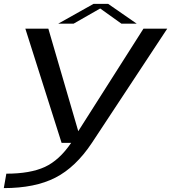

<svg xmlns="http://www.w3.org/2000/svg" viewBox="-38 -733 884 985"><path d="M278 0 92 -586H210L363.5 -60L698 -586H820L433.5 0Q350.5 125 246 178.5Q141.5 232 -18.5 232L-5.5 158Q117 158 192 123.5Q266.5 89 327 0ZM260.5 -611.5 441.5 -713H517L663.5 -611.5H585L476 -689.5L339.5 -611.5Z"/></svg>

Font: Anybody UltraExpanded Regular
Style: Italic
Weight: 400
Width: 9
Italic angle: -10°
Designer: Tyler Finck
Foundry: Etcetera Type Company
Version: Version 1.010; ttfautohint (v1.8.3) -l 8 -r 50 -G 200 -x 14 